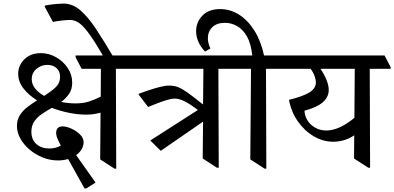

<svg xmlns="http://www.w3.org/2000/svg" viewBox="-20 -931 2211 1077"><path d="M306 -31Q260 -31 218.5 -48Q177 -65 144.5 -93Q112 -121 93.5 -155Q75 -189 75 -224Q75 -258 91 -284Q107 -310 133 -330Q159 -350 188 -368Q141 -397 111.5 -435Q82 -473 82 -517Q82 -564 117 -598.5Q152 -633 209 -633Q254 -633 294.5 -610Q335 -587 360 -549.5Q385 -512 385 -467Q385 -431 368 -405.5Q351 -380 323 -359Q364 -351 403 -351Q445 -351 477.5 -361Q510 -371 545 -389L546 -545H438L404 -610V-620H713L747 -555V-545H630L632 15H622L542 -37L544 -299Q526 -294 506 -291Q486 -288 463 -288Q418 -288 368 -298Q318 -308 271 -326Q242 -310 215.5 -292Q189 -274 172.5 -250Q156 -226 156 -192Q156 -148 184 -123Q212 -98 257 -98Q292 -98 321 -114Q313 -130 304 -149.5Q295 -169 295 -187Q295 -203 304 -212.5Q313 -222 331 -222Q353 -222 380.5 -209.5Q408 -197 428.5 -177Q449 -157 449 -133Q449 -114 438.5 -95Q428 -76 407 -61L516 93L464 126H454L362 -39Q336 -31 306 -31ZM228 -393Q264 -416 290.5 -440Q317 -464 317 -501Q317 -531 297 -549Q277 -567 245 -567Q211 -567 184.5 -544.5Q158 -522 158 -487Q158 -458 177.5 -434Q197 -410 228 -393Z M231 -893 232 -900Q271 -907 299 -909Q327 -911 336 -911Q387 -911 431 -873Q475 -835 520 -766.5Q565 -698 618 -608H564Q516 -691 483.5 -736.5Q451 -782 426 -800.5Q401 -819 373 -819Q357 -819 328.5 -816Q300 -813 277 -808Z M1118 -248 882 -85 823 -143 1090 -314Q1041 -351 1012 -364.5Q983 -378 960 -378Q943 -378 916 -370Q889 -362 861 -351Q833 -340 811 -331L758 -400V-405Q785 -415 816.5 -425.5Q848 -436 878 -443.5Q908 -451 929 -451Q957 -451 979.5 -442Q1002 -433 1033.5 -410.5Q1065 -388 1119 -345L1121 -545H725L691 -610V-620H1288L1322 -555V-545H1205L1207 10H1197L1117 -42L1119 -248Z M1474 15H1464L1384 -37L1388 -545H1300L1266 -610V-620H1395Q1388 -687 1365 -727Q1342 -767 1309.5 -785Q1277 -803 1242 -803Q1196 -803 1171 -778.5Q1146 -754 1146 -716Q1146 -690 1160 -659L1130 -642Q1105 -668 1092.5 -697.5Q1080 -727 1080 -756Q1080 -806 1115 -843Q1150 -880 1215 -880Q1272 -880 1321.5 -848.5Q1371 -817 1407.5 -758.5Q1444 -700 1461 -620H1555L1589 -555V-545H1472Z M1850 -136Q1791 -136 1738.5 -167.5Q1686 -199 1649.5 -252Q1613 -305 1601 -371Q1679 -390 1715.5 -412.5Q1752 -435 1752 -469Q1752 -482 1745.5 -502Q1739 -522 1723 -545H1567L1533 -610V-620H2137L2171 -555V-545H2054L2056 10H2046L1966 -42L1967 -172Q1937 -152 1907 -144Q1877 -136 1850 -136ZM1970 -545H1778Q1824 -475 1824 -426Q1824 -388 1792.5 -359Q1761 -330 1688 -310Q1689 -280 1705.5 -254.5Q1722 -229 1749.5 -214Q1777 -199 1811 -199Q1845 -199 1884 -216Q1923 -233 1968 -270Z"/></svg>

Font: Tiro Devanagari Sanskrit
Style: Regular
Weight: 400
Designer: Devanagari: John Hudson & Fiona Ross. Latin: John Hudson.
Foundry: Tiro Typeworks Ltd.
Version: Version 1.52